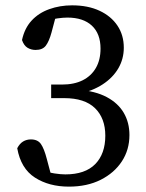

<svg xmlns="http://www.w3.org/2000/svg" viewBox="-20 -679 540 712"><path d="M169.7 -365.4H209.1Q254.7 -365.4 286.4 -381.2Q318.2 -397.1 335.5 -426.9Q352.8 -456.8 352.8 -498.8Q352.8 -554 320.7 -583.9Q288.5 -613.8 230.1 -613.8Q214.2 -613.8 192.9 -610.8Q171.5 -607.8 145.7 -599.8L189.6 -628.3L170.9 -558.1Q162.1 -525.8 150 -509.8Q138 -493.8 111.9 -493.8Q95.8 -493.8 82.2 -501.8Q68.7 -509.9 61.6 -530.5Q71 -574.2 97.1 -602.5Q123.2 -630.9 162.6 -645Q202 -659.2 247.4 -659.2Q306.3 -659.2 349.2 -639.1Q392 -619.1 415.5 -584Q439.1 -548.9 439.1 -502Q439.1 -460.4 418.7 -425.4Q398.2 -390.5 360.5 -366Q322.8 -341.5 268.9 -329.6V-346.5Q333.6 -341.5 375.8 -319Q418 -296.5 439 -260.5Q460 -224.5 460 -178.3Q460 -123.5 431.9 -80.6Q403.8 -37.7 353.5 -12.3Q303.1 13.1 235.5 13.1Q161.7 13.1 109.5 -20.5Q57.3 -54 43.9 -129.3Q52.9 -146.6 65.7 -154.3Q78.5 -162 94.6 -162Q119.9 -162 131.8 -144.9Q143.7 -127.8 153.5 -89.9L174 -12.9L133.6 -49.2Q159.2 -39.3 182.2 -35.8Q205.3 -32.3 222.3 -32.3Q295.8 -32.3 333.2 -70.5Q370.5 -108.7 370.5 -175.8Q370.5 -240.6 332.3 -277.9Q294.1 -315.1 218 -315.1H169.7Z"/></svg>

Font: Adobe Variable Font Prototype
Style: Regular
Weight: 389
Designer: Frank Grießhammer
Foundry: Adobe
Version: Version 1.004;hotconv 1.0.113;makeotfexe 2.5.65598